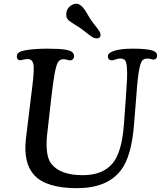

<svg xmlns="http://www.w3.org/2000/svg" viewBox="-20 -963 840 1002"><path d="M411.1 -807.6Q397.5 -818.4 373.5 -832.8Q349.6 -847.2 339.4 -856Q324.7 -868.2 325.7 -889.6Q326.2 -912.6 342.5 -928Q358.9 -943.4 379.4 -943.4Q399.4 -943.4 420.9 -913.6Q427.2 -905.3 439 -884.5Q450.7 -863.8 463.4 -846.7Q468.3 -840.8 477.3 -829.1Q486.3 -817.4 489.5 -813Q492.7 -808.6 497.3 -801.5Q502 -794.4 503.4 -789.8Q504.9 -785.2 504.9 -780.3Q503.9 -762.7 484.4 -762.7Q479.5 -762.7 474.6 -764.2Q469.7 -765.6 465.8 -767.3Q461.9 -769 455.1 -773.9Q448.2 -778.8 443.8 -782.2Q439.5 -785.6 429 -793.9Q418.5 -802.2 411.1 -807.6ZM690.4 -449.2 679.7 -316.4Q667 -148.9 612.3 -76.2Q541 19 381.8 19Q222.7 19 159.7 -47.9Q100.6 -111.3 115.2 -238.3L141.6 -455.6Q157.7 -575.2 156 -614.3Q154.3 -653.3 126 -654.8Q116.7 -655.3 102.5 -651.9Q88.4 -648.4 84 -648.4Q67.9 -649.9 67.9 -668.5Q67.9 -681.2 77.1 -688.2Q86.4 -695.3 105 -699.2Q152.3 -709 228.5 -709Q291.5 -709 323.2 -703.6Q366.7 -696.3 366.7 -669.9Q366.7 -662.1 361.6 -655.5Q356.4 -648.9 347.2 -647.9Q342.3 -647.5 329.3 -651.1Q316.4 -654.8 306.6 -653.8Q291 -652.3 282.2 -637.5Q273.4 -622.6 265.1 -578.4Q256.8 -534.2 246.6 -443.4L228 -278.3Q220.7 -227.1 224.4 -180.4Q228 -133.8 247.6 -108.4Q294.4 -48.8 411.1 -48.8Q514.2 -48.8 565.4 -107.9Q616.7 -166.5 627 -318.4L636.7 -450.7Q641.6 -521 643.1 -555.2Q644.5 -589.4 641.8 -615.7Q639.2 -642.1 631.6 -649.4Q624 -656.7 608.9 -657.7Q597.7 -658.2 583.3 -652.8Q568.8 -647.5 562.5 -647.9Q543 -649.4 543 -669.9Q543 -687 576.7 -698Q610.4 -709 673.3 -709Q737.8 -709 768.8 -701.2Q799.8 -693.4 799.8 -673.8Q799.8 -654.3 782.7 -651.9Q778.3 -651.4 767.3 -654.8Q756.3 -658.2 744.1 -657.2Q731.4 -656.2 723.6 -648.2Q715.8 -640.1 709.7 -615.5Q703.6 -590.8 699.5 -553.7Q695.3 -516.6 690.4 -449.2Z"/></svg>

Font: Cooper* Medium
Style: Italic
Weight: 500
Italic angle: -7°
Designer: Owen Earl
Foundry: indestructible type*
Version: Version 0.001